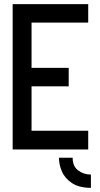

<svg xmlns="http://www.w3.org/2000/svg" viewBox="-20 -720 484 925"><path d="M418 185Q362 185 327.5 162.5Q293 140 278.5 106.5Q264 73 264 40H330Q330 81 356.5 101Q383 121 418 121ZM41 0V-700H405V-611H132V-393H311V-304H132V-90H405V0Z"/></svg>

Font: Stick No Bills Medium
Style: Regular
Weight: 500
Version: Version 2.000